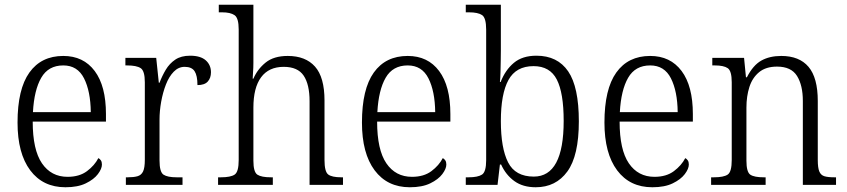

<svg xmlns="http://www.w3.org/2000/svg" viewBox="-20 -780 3573 810"><path d="M256 10Q161 10 107.5 -61.5Q54 -133 54 -263Q54 -404 104 -474Q154 -544 247 -544Q332 -544 379.5 -480.5Q427 -417 427 -299V-267H118Q118 -148 157 -91Q196 -34 265 -34Q315 -34 347 -58Q379 -82 395 -113Q401 -110 405.5 -103.5Q410 -97 410 -86Q410 -68 393 -45.5Q376 -23 342 -6.5Q308 10 256 10ZM363 -307Q362 -395 334.5 -449.5Q307 -504 247 -504Q184 -504 154 -452Q124 -400 119 -307Z M511 0V-32H519Q544 -32 560 -36.5Q576 -41 583.5 -56.5Q591 -72 591 -106V-433Q591 -481 573.5 -492.5Q556 -504 516 -504H509V-536H639L650 -431H653Q664 -460 679.5 -486Q695 -512 719.5 -528.5Q744 -545 782 -545Q826 -545 848 -525.5Q870 -506 870 -475Q870 -451 856.5 -436Q843 -421 813 -421Q813 -461 801 -479.5Q789 -498 759 -498Q733 -498 713 -477.5Q693 -457 680 -423.5Q667 -390 660 -351Q653 -312 653 -275V-103Q653 -54 670 -43Q687 -32 725 -32H750V0Z M900 0V-32H912Q953 -32 970 -43.5Q987 -55 987 -105V-656Q987 -704 969.5 -716Q952 -728 917 -728H903V-760H1049V-514Q1049 -495 1047.5 -474.5Q1046 -454 1046 -448H1049Q1066 -488 1100.5 -516Q1135 -544 1194 -544Q1269 -544 1309 -499Q1349 -454 1349 -356V-105Q1349 -56 1364.5 -44Q1380 -32 1420 -32H1427V0H1286V-353Q1286 -424 1261 -461Q1236 -498 1177 -498Q1114 -498 1081.5 -454Q1049 -410 1049 -326V-102Q1049 -54 1066 -43Q1083 -32 1123 -32H1131V0Z M1709 10Q1614 10 1560.5 -61.5Q1507 -133 1507 -263Q1507 -404 1557 -474Q1607 -544 1700 -544Q1785 -544 1832.5 -480.5Q1880 -417 1880 -299V-267H1571Q1571 -148 1610 -91Q1649 -34 1718 -34Q1768 -34 1800 -58Q1832 -82 1848 -113Q1854 -110 1858.5 -103.5Q1863 -97 1863 -86Q1863 -68 1846 -45.5Q1829 -23 1795 -6.5Q1761 10 1709 10ZM1816 -307Q1815 -395 1787.5 -449.5Q1760 -504 1700 -504Q1637 -504 1607 -452Q1577 -400 1572 -307Z M2240 10Q2186 10 2150 -16Q2114 -42 2094 -86H2089L2079 0H1945V-32H1957Q1996 -32 2013.5 -43.5Q2031 -55 2031 -104V-655Q2031 -705 2013.5 -716.5Q1996 -728 1959 -728H1945V-760H2093V-569Q2093 -551 2092.5 -525.5Q2092 -500 2091.5 -475.5Q2091 -451 2089 -434H2092Q2112 -485 2148 -515Q2184 -545 2243 -545Q2332 -545 2377 -479Q2422 -413 2422 -268Q2422 -123 2373.5 -56.5Q2325 10 2240 10ZM2232 -35Q2358 -35 2358 -270Q2358 -388 2329 -444.5Q2300 -501 2231 -501Q2157 -501 2125 -442.5Q2093 -384 2093 -269Q2093 -155 2123.5 -95Q2154 -35 2232 -35Z M2732 10Q2637 10 2583.5 -61.5Q2530 -133 2530 -263Q2530 -404 2580 -474Q2630 -544 2723 -544Q2808 -544 2855.5 -480.5Q2903 -417 2903 -299V-267H2594Q2594 -148 2633 -91Q2672 -34 2741 -34Q2791 -34 2823 -58Q2855 -82 2871 -113Q2877 -110 2881.5 -103.5Q2886 -97 2886 -86Q2886 -68 2869 -45.5Q2852 -23 2818 -6.5Q2784 10 2732 10ZM2839 -307Q2838 -395 2810.5 -449.5Q2783 -504 2723 -504Q2660 -504 2630 -452Q2600 -400 2595 -307Z M2980 0V-32H2992Q3033 -32 3050 -43.5Q3067 -55 3067 -105V-433Q3067 -481 3050 -492.5Q3033 -504 2996 -504H2985V-536H3119L3127 -454H3131Q3157 -505 3192 -524.5Q3227 -544 3276 -544Q3352 -544 3391 -498Q3430 -452 3430 -354V-105Q3430 -72 3436.5 -56.5Q3443 -41 3458 -36.5Q3473 -32 3500 -32H3507V0H3367V-354Q3367 -420 3342.5 -459.5Q3318 -499 3258 -499Q3211 -499 3182.5 -475.5Q3154 -452 3141.5 -413Q3129 -374 3129 -326V-102Q3129 -54 3145.5 -43Q3162 -32 3202 -32H3210V0Z"/></svg>

Font: Noto Serif Tamil SemiCondensed Light
Style: Regular
Weight: 300
Width: 4
Designer: Indian Type Foundry, Tom Grace, and the Monotype Design Team
Foundry: Monotype Imaging Inc.
Version: Version 2.004; ttfautohint (v1.8.4.7-5d5b)